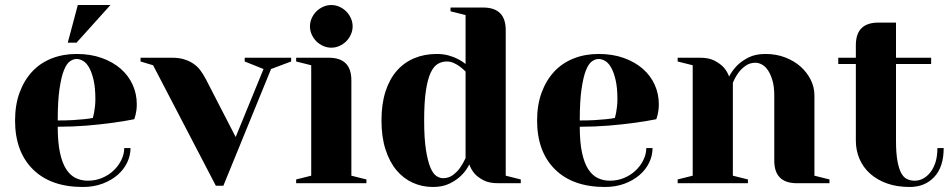

<svg xmlns="http://www.w3.org/2000/svg" viewBox="-20 -730 3795 765"><path d="M40 0ZM210 -250Q244 -250 270 -251.5Q296 -253 314 -255Q335 -257 350 -260Q352 -270 355 -282Q357 -293 358.5 -306.5Q360 -320 360 -335Q360 -380 353 -410.5Q346 -441 335.5 -460Q325 -479 311.5 -487Q298 -495 285 -495Q272 -495 258.5 -485.5Q245 -476 234.5 -449.5Q224 -423 217 -375Q210 -327 210 -250ZM310 15Q182 15 111 -55.5Q40 -126 40 -250Q40 -312 58 -361Q76 -410 108 -444.5Q140 -479 185.5 -497Q231 -515 285 -515Q341 -515 385.5 -499Q430 -483 461 -456Q492 -429 508.5 -392.5Q525 -356 525 -315Q525 -301 523.5 -290.5Q522 -280 520 -272Q517 -262 515 -255Q471 -246 422 -240Q380 -234 325 -229.5Q270 -225 210 -225Q210 -163 219 -121.5Q228 -80 244 -55.5Q260 -31 282 -20.5Q304 -10 330 -10Q360 -10 386.5 -21Q413 -32 432.5 -50.5Q452 -69 463.5 -92.5Q475 -116 475 -140H500Q500 -110 486.5 -82Q473 -54 448 -32.5Q423 -11 388 2Q353 15 310 15ZM420 -710 285 -560H250L290 -710Z M1030 -455 955 -485V-500H1140V-485L1060 -455L870 10H840L590 -470L540 -485V-500H665Q693 -500 714 -493.5Q735 -487 751 -476Q767 -465 778.5 -449.5Q790 -434 800 -415L919 -184Z M1215 -625Q1215 -642 1222 -657.5Q1229 -673 1240.5 -684.5Q1252 -696 1267.5 -703Q1283 -710 1300 -710Q1317 -710 1332.5 -703Q1348 -696 1359.5 -684.5Q1371 -673 1378 -657.5Q1385 -642 1385 -625Q1385 -608 1378 -592.5Q1371 -577 1359.5 -565.5Q1348 -554 1332.5 -547Q1317 -540 1300 -540Q1283 -540 1267.5 -547Q1252 -554 1240.5 -565.5Q1229 -577 1222 -592.5Q1215 -608 1215 -625ZM1290 -500Q1380 -500 1380 -410V-30L1440 -15V0H1160V-15L1220 -30V-470L1160 -485V-500Z M1835 -445Q1824 -456 1812 -465Q1801 -473 1788 -479Q1775 -485 1760 -485Q1741 -485 1724.5 -475.5Q1708 -466 1696 -440.5Q1684 -415 1677 -369Q1670 -323 1670 -250Q1670 -179 1677 -134Q1684 -89 1694.5 -63.5Q1705 -38 1718.5 -29Q1732 -20 1745 -20Q1768 -20 1784.5 -32.5Q1801 -45 1812 -60Q1825 -78 1835 -100ZM1905 -700Q1995 -700 1995 -610V-30L2055 -15V0H1965Q1929 0 1907 -11.5Q1885 -23 1872 -37Q1857 -54 1850 -75Q1837 -49 1817 -30Q1800 -13 1772 1Q1744 15 1705 15Q1662 15 1624.5 -2Q1587 -19 1559.5 -52Q1532 -85 1516 -134.5Q1500 -184 1500 -250Q1500 -316 1516 -365.5Q1532 -415 1561 -448Q1590 -481 1630.5 -498Q1671 -515 1720 -515Q1746 -515 1767.5 -509Q1789 -503 1804 -495Q1822 -486 1835 -475V-670L1775 -685V-700Z M2290 -250Q2324 -250 2350 -251.5Q2376 -253 2394 -255Q2415 -257 2430 -260Q2432 -270 2435 -282Q2437 -293 2438.5 -306.5Q2440 -320 2440 -335Q2440 -380 2433 -410.5Q2426 -441 2415.5 -460Q2405 -479 2391.5 -487Q2378 -495 2365 -495Q2352 -495 2338.5 -485.5Q2325 -476 2314.5 -449.5Q2304 -423 2297 -375Q2290 -327 2290 -250ZM2390 15Q2262 15 2191 -55.5Q2120 -126 2120 -250Q2120 -312 2138 -361Q2156 -410 2188 -444.5Q2220 -479 2265.5 -497Q2311 -515 2365 -515Q2421 -515 2465.5 -499Q2510 -483 2541 -456Q2572 -429 2588.5 -392.5Q2605 -356 2605 -315Q2605 -301 2603.5 -290.5Q2602 -280 2600 -272Q2597 -262 2595 -255Q2551 -246 2502 -240Q2460 -234 2405 -229.5Q2350 -225 2290 -225Q2290 -163 2299 -121.5Q2308 -80 2324 -55.5Q2340 -31 2362 -20.5Q2384 -10 2410 -10Q2440 -10 2466.5 -21Q2493 -32 2512.5 -50.5Q2532 -69 2543.5 -92.5Q2555 -116 2555 -140H2580Q2580 -110 2566.5 -82Q2553 -54 2528 -32.5Q2503 -11 2468 2Q2433 15 2390 15Z M3065 -350Q3065 -384 3058 -408.5Q3051 -433 3040.5 -449Q3030 -465 3016.5 -472.5Q3003 -480 2990 -480Q2967 -480 2950 -467.5Q2933 -455 2922 -440Q2909 -422 2900 -400V-30L2960 -15V0H2680V-15L2740 -30V-470L2680 -485V-500H2770Q2805 -500 2827.5 -488Q2850 -476 2863 -462Q2878 -445 2885 -425Q2898 -450 2918 -470Q2935 -487 2962.5 -501Q2990 -515 3030 -515Q3073 -515 3109 -501Q3145 -487 3170.5 -464Q3196 -441 3210.5 -411.5Q3225 -382 3225 -350V-30L3285 -15V0H3155Q3065 0 3065 -90Z M3390 -550Q3390 -640 3480 -640H3550V-500H3690V-475H3550V-170Q3550 -121 3555.5 -90Q3561 -59 3570.5 -41Q3580 -23 3594 -16.5Q3608 -10 3625 -10Q3642 -10 3658 -18.5Q3674 -27 3687 -43.5Q3700 -60 3707.5 -84Q3715 -108 3715 -140H3740Q3740 -65 3702.5 -25Q3665 15 3605 15Q3554 15 3514.5 1Q3475 -13 3447 -38Q3419 -63 3404.5 -97Q3390 -131 3390 -170V-475H3320V-500H3390Z"/></svg>

Font: Yeseva One
Style: Regular
Weight: 400
Designer: Jovanny Lemonad
Foundry: Jovanny Lemonad
Version: Version 2.001; ttfautohint (v0.91) -l 8 -r 50 -G 200 -x 0 -w